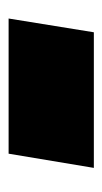

<svg xmlns="http://www.w3.org/2000/svg" viewBox="84 -542 238 446"><g transform="rotate(-90 203.0 -319.0)"><path d="M36 -220 69 -418H383L351 -220Z"/></g></svg>

Font: Georama Expanded Black
Style: Italic
Weight: 900
Width: 7
Italic angle: -9°
Designer: Jean-Baptiste Levee
Foundry: Production Type
Version: Version 1.000